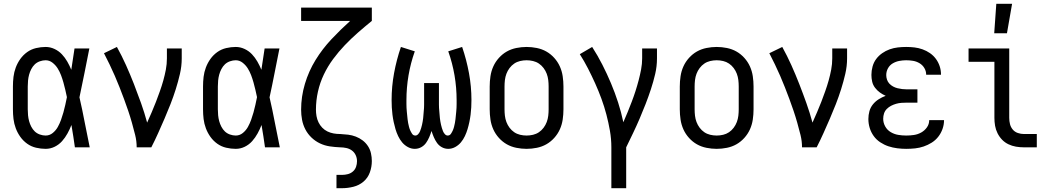

<svg xmlns="http://www.w3.org/2000/svg" viewBox="-20 -775 5540 1010"><path d="M220 8Q195 8 169.5 2Q144 -4 123 -19Q102 -34 87 -55Q72 -76 63 -100Q54 -124 51 -149Q48 -174 48 -200V-320Q48 -346 51 -371Q54 -396 63 -420Q72 -444 87 -465Q102 -486 123 -501Q144 -516 169.5 -522Q195 -528 220 -528Q244 -528 266.5 -517.5Q289 -507 305.5 -489.5Q322 -472 334 -451Q346 -430 355 -408Q359 -436 363.5 -464Q368 -492 372 -520H450Q437 -456 424.5 -391.5Q412 -327 398 -263Q413 -198 425.5 -132Q438 -66 452 0H374Q370 -29 365.5 -58Q361 -87 356 -116V-118Q347 -95 335 -73Q323 -51 306.5 -32.5Q290 -14 267.5 -3Q245 8 220 8ZM220 -62Q241 -62 257.5 -75.5Q274 -89 284 -107Q294 -125 301 -144.5Q308 -164 313.5 -183.5Q319 -203 323.5 -223.5Q328 -244 332 -264Q328 -283 323.5 -302.5Q319 -322 313.5 -341.5Q308 -361 301 -379.5Q294 -398 283.5 -415Q273 -432 256.5 -445Q240 -458 220 -458Q205 -458 189.5 -452.5Q174 -447 163 -436.5Q152 -426 144.5 -411.5Q137 -397 133 -382Q129 -367 127.5 -351.5Q126 -336 126 -320V-200Q126 -184 127.5 -168.5Q129 -153 133 -138Q137 -123 144.5 -108.5Q152 -94 163 -83.5Q174 -73 189.5 -67.5Q205 -62 220 -62Z M699 0Q699 -33 691 -65Q683 -97 674 -129Q665 -161 654.5 -192Q644 -223 632.5 -254Q621 -285 609 -315.5Q597 -346 584 -376Q571 -406 556.5 -436Q542 -466 527 -495L595 -528Q621 -481 643 -432Q665 -383 684.5 -333Q704 -283 722 -232.5Q740 -182 754 -130Q766 -157 778 -184.5Q790 -212 800.5 -239.5Q811 -267 821 -295Q831 -323 839 -351.5Q847 -380 852.5 -409Q858 -438 858 -468V-520H936V-468Q936 -427 926.5 -386Q917 -345 904.5 -305.5Q892 -266 877 -227.5Q862 -189 845.5 -151Q829 -113 812 -75Q795 -37 776 0Z M1220 8Q1195 8 1169.5 2Q1144 -4 1123 -19Q1102 -34 1087 -55Q1072 -76 1063 -100Q1054 -124 1051 -149Q1048 -174 1048 -200V-320Q1048 -346 1051 -371Q1054 -396 1063 -420Q1072 -444 1087 -465Q1102 -486 1123 -501Q1144 -516 1169.5 -522Q1195 -528 1220 -528Q1244 -528 1266.5 -517.5Q1289 -507 1305.5 -489.5Q1322 -472 1334 -451Q1346 -430 1355 -408Q1359 -436 1363.5 -464Q1368 -492 1372 -520H1450Q1437 -456 1424.5 -391.5Q1412 -327 1398 -263Q1413 -198 1425.5 -132Q1438 -66 1452 0H1374Q1370 -29 1365.5 -58Q1361 -87 1356 -116V-118Q1347 -95 1335 -73Q1323 -51 1306.5 -32.5Q1290 -14 1267.5 -3Q1245 8 1220 8ZM1220 -62Q1241 -62 1257.5 -75.5Q1274 -89 1284 -107Q1294 -125 1301 -144.5Q1308 -164 1313.5 -183.5Q1319 -203 1323.5 -223.5Q1328 -244 1332 -264Q1328 -283 1323.5 -302.5Q1319 -322 1313.5 -341.5Q1308 -361 1301 -379.5Q1294 -398 1283.5 -415Q1273 -432 1256.5 -445Q1240 -458 1220 -458Q1205 -458 1189.5 -452.5Q1174 -447 1163 -436.5Q1152 -426 1144.5 -411.5Q1137 -397 1133 -382Q1129 -367 1127.5 -351.5Q1126 -336 1126 -320V-200Q1126 -184 1127.5 -168.5Q1129 -153 1133 -138Q1137 -123 1144.5 -108.5Q1152 -94 1163 -83.5Q1174 -73 1189.5 -67.5Q1205 -62 1220 -62Z M1750 215V145H1779Q1795 145 1810 141Q1825 137 1836.5 127Q1848 117 1853 102.5Q1858 88 1858 73Q1858 56 1851 41Q1844 26 1831 16.5Q1818 7 1801.5 3.5Q1785 0 1769 0Q1742 -1 1715 -5Q1688 -9 1663.5 -20.5Q1639 -32 1619 -51Q1599 -70 1586.5 -94Q1574 -118 1569 -144.5Q1564 -171 1564 -198Q1564 -267 1584 -334Q1604 -401 1640 -459.5Q1676 -518 1723.5 -568.5Q1771 -619 1822 -665H1564V-735H1936V-665Q1899 -635 1863 -603.5Q1827 -572 1794 -537.5Q1761 -503 1732.5 -464.5Q1704 -426 1683.5 -383Q1663 -340 1652.5 -293Q1642 -246 1642 -198Q1642 -181 1645 -164Q1648 -147 1655.5 -131.5Q1663 -116 1675 -103.5Q1687 -91 1702.5 -83.5Q1718 -76 1735 -73Q1752 -70 1769 -70H1770Q1791 -69 1811.5 -66.5Q1832 -64 1851.5 -56.5Q1871 -49 1887.5 -36.5Q1904 -24 1915.5 -6.5Q1927 11 1931.5 31.5Q1936 52 1936 72Q1936 103 1925.5 132Q1915 161 1892 180.5Q1869 200 1839 207.5Q1809 215 1779 215Z M2162 8Q2143 8 2125.5 -1.5Q2108 -11 2095.5 -26Q2083 -41 2074.5 -59Q2066 -77 2060.5 -95.5Q2055 -114 2051 -133Q2047 -152 2044.5 -171.5Q2042 -191 2041 -210.5Q2040 -230 2040 -249Q2040 -320 2053 -390.5Q2066 -461 2089 -528L2162 -505Q2140 -443 2129 -378.5Q2118 -314 2118 -248Q2118 -238 2118 -228Q2118 -218 2118.5 -208Q2119 -198 2120 -188Q2121 -178 2122 -168Q2123 -158 2124 -148Q2125 -138 2127 -128Q2129 -118 2131.5 -108Q2134 -98 2138 -89Q2142 -80 2148 -71Q2154 -62 2165 -62Q2173 -62 2179.5 -69Q2186 -76 2189.5 -84.5Q2193 -93 2195.5 -101.5Q2198 -110 2200 -118.5Q2202 -127 2203.5 -136Q2205 -145 2206 -153.5Q2207 -162 2207.5 -171Q2208 -180 2209 -189Q2210 -198 2210.5 -207Q2211 -216 2211 -224.5Q2211 -233 2211 -242Q2211 -251 2211 -260V-338H2289V-260Q2289 -251 2289 -242Q2289 -233 2289 -224.5Q2289 -216 2289.5 -207Q2290 -198 2291 -189Q2292 -180 2292.5 -171Q2293 -162 2294 -153.5Q2295 -145 2296.5 -136Q2298 -127 2300 -118.5Q2302 -110 2304.5 -101.5Q2307 -93 2310.5 -84.5Q2314 -76 2320.5 -69Q2327 -62 2335 -62Q2346 -62 2352 -71Q2358 -80 2362 -89Q2366 -98 2368.5 -108Q2371 -118 2373 -128Q2375 -138 2376 -148Q2377 -158 2378 -168Q2379 -178 2380 -188Q2381 -198 2381.5 -208Q2382 -218 2382 -228Q2382 -238 2382 -248Q2382 -314 2371 -378.5Q2360 -443 2338 -505L2411 -528Q2434 -461 2447 -390.5Q2460 -320 2460 -249Q2460 -230 2459 -210.5Q2458 -191 2455.5 -171.5Q2453 -152 2449 -133Q2445 -114 2439.5 -95.5Q2434 -77 2425.5 -59Q2417 -41 2404.5 -26Q2392 -11 2374.5 -1.5Q2357 8 2338 8Q2320 8 2304.5 -0.5Q2289 -9 2279 -23Q2269 -37 2262 -53.5Q2255 -70 2250 -86Q2245 -70 2238 -53.5Q2231 -37 2221 -23Q2211 -9 2195.5 -0.5Q2180 8 2162 8Z M2750 8Q2723 8 2696 2.5Q2669 -3 2646 -16Q2623 -29 2604.5 -49.5Q2586 -70 2575 -94.5Q2564 -119 2560 -146Q2556 -173 2556 -200V-320Q2556 -347 2560 -374Q2564 -401 2575 -425.5Q2586 -450 2604.5 -470.5Q2623 -491 2646 -504Q2669 -517 2696 -522.5Q2723 -528 2750 -528Q2777 -528 2804 -522.5Q2831 -517 2854 -504Q2877 -491 2895.5 -470.5Q2914 -450 2925 -425.5Q2936 -401 2940 -374Q2944 -347 2944 -320V-200Q2944 -173 2940 -146Q2936 -119 2925 -94.5Q2914 -70 2895.5 -49.5Q2877 -29 2854 -16Q2831 -3 2804 2.5Q2777 8 2750 8ZM2750 -62Q2767 -62 2784 -66Q2801 -70 2815 -79.5Q2829 -89 2839.5 -103Q2850 -117 2856 -133Q2862 -149 2864 -166Q2866 -183 2866 -200V-320Q2866 -337 2864 -354Q2862 -371 2856 -387Q2850 -403 2839.5 -417Q2829 -431 2815 -440.5Q2801 -450 2784 -454Q2767 -458 2750 -458Q2733 -458 2716 -454Q2699 -450 2685 -440.5Q2671 -431 2660.5 -417Q2650 -403 2644 -387Q2638 -371 2636 -354Q2634 -337 2634 -320V-200Q2634 -183 2636 -166Q2638 -149 2644 -133Q2650 -117 2660.5 -103Q2671 -89 2685 -79.5Q2699 -70 2716 -66Q2733 -62 2750 -62Z M3196 215V0Q3196 -44 3188.5 -87Q3181 -130 3170 -172Q3159 -214 3144 -255Q3129 -296 3111 -336Q3093 -376 3073 -415Q3053 -454 3030 -490L3095 -528Q3124 -483 3148.5 -435Q3173 -387 3194 -337Q3215 -287 3231.5 -236Q3248 -185 3259 -132Q3271 -159 3282 -186Q3293 -213 3303.5 -240.5Q3314 -268 3323 -296Q3332 -324 3339.5 -352.5Q3347 -381 3352.5 -410Q3358 -439 3358 -468V-520H3436V-468Q3436 -426 3426.5 -385.5Q3417 -345 3404 -305.5Q3391 -266 3376 -227.5Q3361 -189 3344.5 -150.5Q3328 -112 3310 -74.5Q3292 -37 3274 0V215Z M3750 8Q3723 8 3696 2.5Q3669 -3 3646 -16Q3623 -29 3604.5 -49.5Q3586 -70 3575 -94.5Q3564 -119 3560 -146Q3556 -173 3556 -200V-320Q3556 -347 3560 -374Q3564 -401 3575 -425.5Q3586 -450 3604.5 -470.5Q3623 -491 3646 -504Q3669 -517 3696 -522.5Q3723 -528 3750 -528Q3777 -528 3804 -522.5Q3831 -517 3854 -504Q3877 -491 3895.5 -470.5Q3914 -450 3925 -425.5Q3936 -401 3940 -374Q3944 -347 3944 -320V-200Q3944 -173 3940 -146Q3936 -119 3925 -94.5Q3914 -70 3895.5 -49.5Q3877 -29 3854 -16Q3831 -3 3804 2.5Q3777 8 3750 8ZM3750 -62Q3767 -62 3784 -66Q3801 -70 3815 -79.5Q3829 -89 3839.5 -103Q3850 -117 3856 -133Q3862 -149 3864 -166Q3866 -183 3866 -200V-320Q3866 -337 3864 -354Q3862 -371 3856 -387Q3850 -403 3839.5 -417Q3829 -431 3815 -440.5Q3801 -450 3784 -454Q3767 -458 3750 -458Q3733 -458 3716 -454Q3699 -450 3685 -440.5Q3671 -431 3660.5 -417Q3650 -403 3644 -387Q3638 -371 3636 -354Q3634 -337 3634 -320V-200Q3634 -183 3636 -166Q3638 -149 3644 -133Q3650 -117 3660.5 -103Q3671 -89 3685 -79.5Q3699 -70 3716 -66Q3733 -62 3750 -62Z M4199 0Q4199 -33 4191 -65Q4183 -97 4174 -129Q4165 -161 4154.5 -192Q4144 -223 4132.5 -254Q4121 -285 4109 -315.5Q4097 -346 4084 -376Q4071 -406 4056.5 -436Q4042 -466 4027 -495L4095 -528Q4121 -481 4143 -432Q4165 -383 4184.5 -333Q4204 -283 4222 -232.5Q4240 -182 4254 -130Q4266 -157 4278 -184.5Q4290 -212 4300.5 -239.5Q4311 -267 4321 -295Q4331 -323 4339 -351.5Q4347 -380 4352.5 -409Q4358 -438 4358 -468V-520H4436V-468Q4436 -427 4426.5 -386Q4417 -345 4404.5 -305.5Q4392 -266 4377 -227.5Q4362 -189 4345.5 -151Q4329 -113 4312 -75Q4295 -37 4276 0Z M4747 8Q4724 8 4700 5Q4676 2 4653.5 -5.5Q4631 -13 4610.5 -26.5Q4590 -40 4576 -59.5Q4562 -79 4555 -102Q4548 -125 4548 -149Q4548 -170 4553.5 -190Q4559 -210 4572 -226Q4585 -242 4602.5 -253Q4620 -264 4639 -271Q4623 -278 4608.5 -288.5Q4594 -299 4583 -313.5Q4572 -328 4568 -345.5Q4564 -363 4564 -381Q4564 -403 4570 -425Q4576 -447 4589 -464.5Q4602 -482 4620.5 -495Q4639 -508 4660 -515.5Q4681 -523 4703 -525.5Q4725 -528 4747 -528Q4769 -528 4790.5 -525.5Q4812 -523 4833 -515.5Q4854 -508 4872 -495.5Q4890 -483 4903 -465.5Q4916 -448 4923 -427Q4930 -406 4930 -384V-382H4852V-383Q4852 -401 4842.5 -417Q4833 -433 4817 -442.5Q4801 -452 4783 -455Q4765 -458 4747 -458Q4729 -458 4710.5 -454.5Q4692 -451 4676 -441.5Q4660 -432 4651 -415.5Q4642 -399 4642 -380Q4642 -368 4646 -356Q4650 -344 4658.5 -335Q4667 -326 4678 -320Q4689 -314 4701 -311Q4713 -308 4725.5 -306.5Q4738 -305 4750 -305H4806V-235H4750Q4736 -235 4722 -234Q4708 -233 4694 -229Q4680 -225 4667.5 -218.5Q4655 -212 4645 -202Q4635 -192 4630.5 -178.5Q4626 -165 4626 -150Q4626 -129 4636.5 -110Q4647 -91 4665.5 -80Q4684 -69 4705 -65.5Q4726 -62 4747 -62Q4768 -62 4788 -65Q4808 -68 4826 -78Q4844 -88 4856 -105Q4868 -122 4868 -143H4946V-142Q4946 -119 4938 -96.5Q4930 -74 4915.5 -55.5Q4901 -37 4881 -24.5Q4861 -12 4839 -4.5Q4817 3 4794 5.5Q4771 8 4747 8Z M5210 -600 5221 -755H5304L5277 -600ZM5366 0Q5345 0 5324.5 -3.5Q5304 -7 5285 -16Q5266 -25 5251.5 -40Q5237 -55 5227.5 -74Q5218 -93 5214.5 -113.5Q5211 -134 5211 -155V-450H5075V-520H5289V-155Q5289 -138 5293 -122Q5297 -106 5307.5 -93.5Q5318 -81 5334 -75.5Q5350 -70 5366 -70H5434V0Z"/></svg>

Font: Iosevka Algr
Style: Regular
Weight: 400
Monospace: yes
Designer: Belleve Invis
Foundry: Belleve Invis
Version: Version 26.0.2; ttfautohint (v1.8.3)